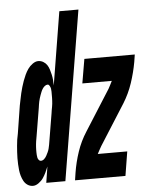

<svg xmlns="http://www.w3.org/2000/svg" viewBox="-78 -779 651 831"><g transform="rotate(-5 247.5 -363.5)"><path d="M32 8Q19 8 8.5 1Q-2 -6 -8 -17Q-14 -28 -17.5 -40Q-21 -52 -22.5 -65Q-24 -78 -24.5 -91Q-25 -104 -25 -117Q-25 -130 -24 -143.5Q-23 -157 -22 -170.5Q-21 -184 -19 -197Q-17 -210 -14 -223L5 -343Q8 -357 10.5 -370Q13 -383 16 -396Q19 -409 23 -422.5Q27 -436 31.5 -448.5Q36 -461 42 -474Q48 -487 56 -498.5Q64 -510 76.5 -519Q89 -528 101 -528Q113 -528 123 -522Q133 -516 139 -507Q145 -498 148.5 -486.5Q152 -475 154.5 -464Q157 -453 158 -441Q159 -429 159 -417L211 -735H294L173 0H90L101 -70Q96 -57 90 -44.5Q84 -32 76.5 -21Q69 -10 56.5 -1Q44 8 32 8ZM75 -97Q83 -97 89.5 -103Q96 -109 100 -116.5Q104 -124 107.5 -131.5Q111 -139 113 -147Q115 -155 116.5 -163Q118 -171 119 -178L139 -298Q140 -305 141 -311.5Q142 -318 143.5 -325Q145 -332 145.5 -338.5Q146 -345 146.5 -351.5Q147 -358 147 -365Q147 -372 147 -378.5Q147 -385 147 -391.5Q147 -398 146 -404Q145 -410 141.5 -416.5Q138 -423 133 -423Q126 -423 120 -418Q114 -413 110 -406.5Q106 -400 103.5 -393.5Q101 -387 98.5 -380.5Q96 -374 94 -367Q92 -360 90.5 -353.5Q89 -347 88 -340Q87 -333 86 -326L66 -206Q65 -200 64 -194.5Q63 -189 62 -183Q61 -177 60.5 -171Q60 -165 59.5 -159Q59 -153 59 -147Q59 -141 59 -135Q59 -129 59.5 -123.5Q60 -118 61 -112.5Q62 -107 66 -102Q70 -97 75 -97ZM215 0 220 -33Q227 -77 242 -122Q257 -167 283 -207L394 -382Q398 -390 402.5 -398Q407 -406 411 -415H283L301 -520H520L515 -488Q507 -443 492 -398Q477 -353 452 -313L341 -138Q336 -130 332 -122Q328 -114 323 -105H451L434 0Z"/></g></svg>

Font: Iosevka Term Curly XBd Obl
Style: Regular
Weight: 800
Italic angle: -9°
Designer: Belleve Invis
Foundry: Belleve Invis
Version: Version 32.3.0